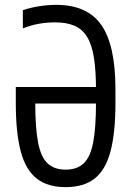

<svg xmlns="http://www.w3.org/2000/svg" viewBox="-20 -760 540 790"><path d="M250 10Q177 10 131.5 -25Q86 -60 65.5 -136.5Q45 -213 45 -337V-402H414V-334H108L125 -354V-340Q125 -235 136.5 -174.5Q148 -114 175.5 -88Q203 -62 250 -62Q297 -62 324.5 -88Q352 -114 363.5 -174.5Q375 -235 375 -340V-390Q375 -469 366.5 -522.5Q358 -576 338.5 -608Q319 -640 286.5 -654Q254 -668 206 -668Q172 -668 139 -662Q106 -656 74 -643V-718Q106 -729 142 -734.5Q178 -740 212 -740Q339 -740 397 -657Q455 -574 455 -393V-337Q455 -213 434.5 -136.5Q414 -60 369 -25Q324 10 250 10Z"/></svg>

Font: M PLUS 1 Code
Style: Regular
Weight: 400
Designer: Coji Morishita
Foundry: UNDERFOREST DESIGN
Version: Version 1.005